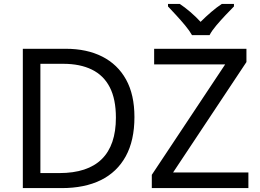

<svg xmlns="http://www.w3.org/2000/svg" viewBox="-20 -964 1332 984"><path d="M669 -364Q669 -244 624.5 -163Q580 -82 497 -41Q414 0 296 0H97V-714H317Q425 -714 504 -674Q583 -634 626 -556.5Q669 -479 669 -364ZM574 -361Q574 -456 542.5 -517Q511 -578 450.5 -607.5Q390 -637 304 -637H187V-77H284Q429 -77 501.5 -148.5Q574 -220 574 -361ZM1253 0H758V-68L1134 -634H770V-714H1243V-646L867 -80H1253ZM964 -784Q951 -807 929 -833.5Q907 -860 883 -886Q859 -912 841 -931V-944H901Q927 -927 955 -903Q983 -879 1008 -852Q1035 -879 1063 -903Q1091 -927 1117 -944H1179V-931Q1160 -912 1135.5 -886Q1111 -860 1088.5 -833.5Q1066 -807 1054 -784Z"/></svg>

Font: Noto Sans Ambassadori
Style: Regular
Weight: 400
Designer: Monotype Design Team
Foundry: Monotype Imaging Inc.
Version: Version 2.013